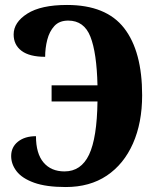

<svg xmlns="http://www.w3.org/2000/svg" viewBox="-20 -744 628 774"><path d="M245 10Q166 10 117.5 -7.5Q69 -25 47 -53.5Q25 -82 25 -115Q25 -151 52.5 -173Q80 -195 125 -195Q125 -125 155.5 -89Q186 -53 240 -53Q307 -53 339 -120.5Q371 -188 373 -335H188V-400H373Q370 -531 344.5 -596Q319 -661 255 -661Q219 -661 199 -639Q179 -617 170.5 -583.5Q162 -550 162 -515Q99 -515 67 -539Q35 -563 35 -605Q35 -654 90 -689Q145 -724 250 -724Q408 -724 480.5 -630.5Q553 -537 553 -360Q553 -249 516 -165.5Q479 -82 410.5 -36Q342 10 245 10Z"/></svg>

Font: Noto Serif ExtraCondensed Black
Style: Regular
Weight: 900
Width: 2
Designer: Monotype Design Team
Foundry: Monotype Imaging Inc.
Version: Version 2.015; ttfautohint (v1.8.4.7-5d5b)